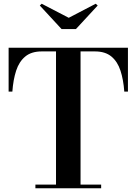

<svg xmlns="http://www.w3.org/2000/svg" viewBox="-20 -1005 729 1025"><path d="M169 0V-19.5H279V-730.5H202.5Q147.5 -730.5 114.8 -703.2Q82 -676 66.2 -627.8Q50.5 -579.5 46 -516H26V-750H663V-516H643.5Q639 -579.5 623.2 -627.8Q607.5 -676 574.8 -703.2Q542 -730.5 487 -730.5H410V-19.5H520V0ZM308.5 -850 192.5 -975.5 202.5 -985 347 -910 491 -985 501.5 -975.5 385.5 -850Z"/></svg>

Font: Bodoni Moda SemiBold
Style: Regular
Weight: 600
Designer: Owen Earl
Foundry: indestructible type
Version: Version 2.005; ttfautohint (v1.8.4.7-5d5b)